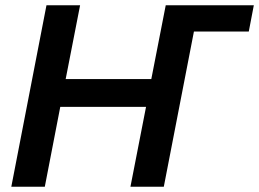

<svg xmlns="http://www.w3.org/2000/svg" viewBox="-20 -708 982 728"><path d="M208.5 -302.7 149.9 0H22.9L156.2 -688H283.7L229 -408.2H553.7L608.4 -688H942.4L923.3 -588.4H715.3L601.1 0H474.6L533.7 -302.7Z"/></svg>

Font: Arimo SemiBold
Style: Italic
Weight: 600
Italic angle: -12°
Version: Version 1.33